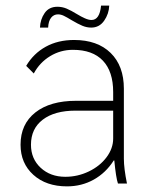

<svg xmlns="http://www.w3.org/2000/svg" viewBox="-20 -652 542 682"><path d="M53 -138Q53 -211 105.5 -252.5Q158 -294 251 -294H382V-325Q382 -398 345.5 -436.5Q309 -475 239 -475Q195 -475 158 -452.5Q121 -430 100 -391L73 -418Q99 -462 142.5 -486Q186 -510 243 -510Q326 -510 373 -464Q420 -418 420 -337V-88Q420 -54 431 0H399Q392 -20 386 -82H384Q356 -38 313 -14Q270 10 218 10Q144 10 98.5 -31Q53 -72 53 -138ZM382 -160V-259H248Q174 -259 132 -227Q90 -195 90 -138Q90 -88 124.5 -56Q159 -24 212 -24Q256 -24 295.5 -43Q335 -62 358.5 -93.5Q382 -125 382 -160ZM184 -628Q201 -628 216.5 -621.5Q232 -615 255 -601Q268 -593 281.5 -587Q295 -581 305 -581Q334 -581 339 -632H368Q367 -603 350 -578.5Q333 -554 304 -554Q288 -554 272.5 -560.5Q257 -567 235 -580Q217 -591 206.5 -596Q196 -601 186 -601Q171 -601 161.5 -589Q152 -577 151 -554H122Q123 -583 138.5 -605.5Q154 -628 184 -628Z"/></svg>

Font: Sarabun Thin
Style: Regular
Weight: 250
Designer: Suppakit Chalermlarp | Katatrad Co.,Ltd.
Foundry: Cadson Demak Co.,Ltd.
Version: Version 1.000; ttfautohint (v1.6)